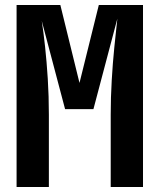

<svg xmlns="http://www.w3.org/2000/svg" viewBox="-20 -750 640 770"><path d="M46.5 0V-730H222L298.8 -417.4L376.3 -730H553.5V0H424V-289.8Q424 -359.2 428.1 -428.2Q432.1 -497.2 438.5 -560.5Q444.9 -623.8 450.6 -675L354.7 -312.4H241L147.5 -666Q154.4 -622.1 160.8 -562.7Q167.2 -503.3 171.6 -434.2Q176 -365.1 176 -289.8V0Z"/></svg>

Font: JetBrains Mono
Style: Regular
Weight: 400
Monospace: yes
Designer: Philipp Nurullin, Konstantin Bulenkov
Foundry: JetBrains
Version: Version 2.305